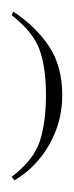

<svg xmlns="http://www.w3.org/2000/svg" viewBox="-49 -165 127 330"><path d="M-26 -145Q13 -119 35.5 -85Q58 -51 58 -1Q58 44 36 83Q14 122 -24 145L-29 139Q9 110 19.5 77.5Q30 45 30 -2Q30 -49 19 -79.5Q8 -110 -29 -139Z"/></svg>

Font: Bravura Text
Style: Regular
Weight: 400
Designer: Daniel Spreadbury et al.
Foundry: Steinberg Media Technologies GmbH
Version: Version 1.38